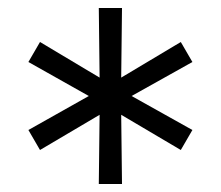

<svg xmlns="http://www.w3.org/2000/svg" viewBox="-20 -725 552 480"><path d="M461 -570 309 -485 461 -400 432 -350 283 -438 285 -265H227L229 -438L80 -350L51 -400L202 -485L51 -570L80 -620L229 -531L227 -705H285L283 -531L432 -620Z"/></svg>

Font: Metropolitano
Style: Regular
Weight: 400
Designer: Fonts by Alex Slobzheninov & Chris M. Simpson / Changes by Cristiano Sobral
Foundry: Fonts by Alex Slobzheninov & Chris M. Simpson / Changes by Cristiano Sobral
Version: Version 1.00;August 30, 2020;FontCreator 13.0.0.2681 64-bit